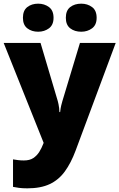

<svg xmlns="http://www.w3.org/2000/svg" viewBox="-21 -787 651 1047"><path d="M-1 -553H200L294 -236Q296 -229 298 -219Q300 -209 301.5 -198Q303 -187 303 -176H307Q309 -196 312.5 -210.5Q316 -225 319 -235L415 -553H610L391 35Q366 102 332.5 148Q299 194 250 217Q201 240 128 240Q102 240 83 237.5Q64 235 50 232V82Q61 84 76.5 86Q92 88 109 88Q141 88 160.5 75Q180 62 193 41.5Q206 21 215 -3L217 -8ZM104 -690Q104 -730 128 -748.5Q152 -767 187 -767Q221 -767 246 -748.5Q271 -730 271 -690Q271 -651 246 -632.5Q221 -614 187 -614Q152 -614 128 -632.5Q104 -651 104 -690ZM338 -690Q338 -730 362 -748.5Q386 -767 422 -767Q456 -767 481 -748.5Q506 -730 506 -690Q506 -651 481 -632.5Q456 -614 422 -614Q386 -614 362 -632.5Q338 -651 338 -690Z"/></svg>

Font: Noto Sans Hebrew Black
Style: Regular
Weight: 900
Designer: Monotype Design Team
Foundry: Monotype Imaging Inc.
Version: Version 2.003